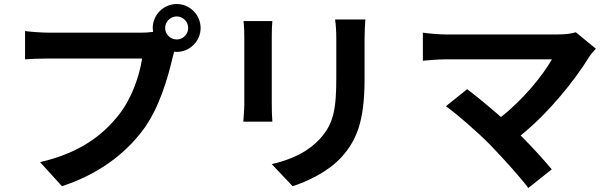

<svg xmlns="http://www.w3.org/2000/svg" viewBox="-20 -873 3040 958"><path d="M804 -733C804 -765 830 -791 862 -791C893 -791 919 -765 919 -733C919 -702 893 -676 862 -676C830 -676 804 -702 804 -733ZM742 -733 744 -714C723 -711 701 -710 687 -710C630 -710 299 -710 224 -710C191 -710 134 -714 105 -718V-577C130 -579 178 -581 224 -581C299 -581 629 -581 689 -581C676 -495 638 -382 572 -299C491 -197 378 -110 180 -64L289 56C467 -2 600 -101 691 -221C775 -332 818 -487 841 -585L849 -615L862 -614C927 -614 981 -668 981 -733C981 -799 927 -853 862 -853C796 -853 742 -799 742 -733Z M1803 -776H1652C1656 -748 1658 -716 1658 -676C1658 -632 1658 -537 1658 -486C1658 -330 1645 -255 1576 -180C1516 -115 1435 -77 1336 -54L1440 56C1513 33 1617 -16 1683 -88C1757 -170 1799 -263 1799 -478C1799 -527 1799 -624 1799 -676C1799 -716 1801 -748 1803 -776ZM1339 -768H1195C1198 -745 1199 -710 1199 -691C1199 -647 1199 -411 1199 -354C1199 -324 1195 -285 1194 -266H1339C1337 -289 1336 -328 1336 -353C1336 -409 1336 -647 1336 -691C1336 -723 1337 -745 1339 -768Z M2425 -151C2490 -84 2574 9 2616 65L2733 -28C2694 -75 2635 -140 2578 -197C2719 -311 2847 -471 2919 -588C2927 -601 2939 -614 2953 -630L2853 -712C2832 -705 2798 -701 2760 -701C2652 -701 2268 -701 2205 -701C2171 -701 2116 -706 2090 -710V-570C2111 -572 2165 -577 2205 -577C2281 -577 2646 -577 2734 -577C2687 -495 2593 -379 2480 -289C2417 -344 2351 -398 2311 -428L2205 -343C2265 -300 2367 -210 2425 -151Z"/></svg>

Font: Noto Sans TC
Style: Bold
Weight: 700
Designer: Ryoko NISHIZUKA 西塚涼子 (kana, bopomofo & ideographs); Paul D. Hunt (Latin, Greek & Cyrillic); Sandoll Communications 산돌커뮤니
Foundry: Adobe
Version: Version 2.004;hotconv 1.0.118;makeotfexe 2.5.65603